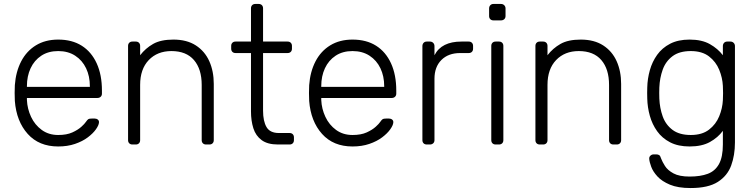

<svg xmlns="http://www.w3.org/2000/svg" viewBox="-20 -730 3815 970"><path d="M274 10Q177 10 120 -53.5Q63 -117 55 -220Q54 -235 54 -260Q54 -285 55 -300Q60 -368 87 -420Q114 -472 161.5 -501Q209 -530 274 -530Q344 -530 393 -499Q442 -468 468.5 -410Q495 -352 495 -272V-257Q495 -247 488.5 -241Q482 -235 472 -235H116Q116 -235 116 -231Q116 -227 116 -225Q118 -180 137 -139.5Q156 -99 191 -73.5Q226 -48 274 -48Q317 -48 345.5 -61Q374 -74 391 -89.5Q408 -105 413 -113Q422 -126 427 -128.5Q432 -131 443 -131H459Q468 -131 474.5 -125.5Q481 -120 480 -111Q479 -97 464.5 -76.5Q450 -56 423.5 -36Q397 -16 359 -3Q321 10 274 10ZM116 -291H434V-295Q434 -345 415 -385Q396 -425 360 -448.5Q324 -472 274 -472Q224 -472 188.5 -448.5Q153 -425 134.5 -385Q116 -345 116 -295Z M649 0Q639 0 633 -6Q627 -12 627 -22V-498Q627 -508 633 -514Q639 -520 649 -520H666Q676 -520 682 -514Q688 -508 688 -498V-451Q715 -486 753.5 -508Q792 -530 856 -530Q924 -530 969.5 -500.5Q1015 -471 1037.5 -420.5Q1060 -370 1060 -306V-22Q1060 -12 1054 -6Q1048 0 1038 0H1021Q1011 0 1005 -6Q999 -12 999 -22V-301Q999 -381 960 -426.5Q921 -472 846 -472Q775 -472 731.5 -426.5Q688 -381 688 -301V-22Q688 -12 682 -6Q676 0 666 0Z M1384 0Q1332 0 1302 -22Q1272 -44 1260 -82Q1248 -120 1248 -167V-462H1170Q1160 -462 1154 -468Q1148 -474 1148 -484V-498Q1148 -508 1154 -514Q1160 -520 1170 -520H1248V-688Q1248 -698 1254 -704Q1260 -710 1270 -710H1287Q1297 -710 1303 -704Q1309 -698 1309 -688V-520H1433Q1443 -520 1449 -514Q1455 -508 1455 -498V-484Q1455 -474 1449 -468Q1443 -462 1433 -462H1309V-171Q1309 -118 1326.5 -88Q1344 -58 1389 -58H1443Q1453 -58 1459 -52Q1465 -46 1465 -36V-22Q1465 -12 1459 -6Q1453 0 1443 0Z M1761 10Q1664 10 1607 -53.5Q1550 -117 1542 -220Q1541 -235 1541 -260Q1541 -285 1542 -300Q1547 -368 1574 -420Q1601 -472 1648.5 -501Q1696 -530 1761 -530Q1831 -530 1880 -499Q1929 -468 1955.5 -410Q1982 -352 1982 -272V-257Q1982 -247 1975.5 -241Q1969 -235 1959 -235H1603Q1603 -235 1603 -231Q1603 -227 1603 -225Q1605 -180 1624 -139.5Q1643 -99 1678 -73.5Q1713 -48 1761 -48Q1804 -48 1832.5 -61Q1861 -74 1878 -89.5Q1895 -105 1900 -113Q1909 -126 1914 -128.5Q1919 -131 1930 -131H1946Q1955 -131 1961.5 -125.5Q1968 -120 1967 -111Q1966 -97 1951.5 -76.5Q1937 -56 1910.5 -36Q1884 -16 1846 -3Q1808 10 1761 10ZM1603 -291H1921V-295Q1921 -345 1902 -385Q1883 -425 1847 -448.5Q1811 -472 1761 -472Q1711 -472 1675.5 -448.5Q1640 -425 1621.5 -385Q1603 -345 1603 -295Z M2136 0Q2126 0 2120 -6Q2114 -12 2114 -22V-497Q2114 -507 2120 -513.5Q2126 -520 2136 -520H2152Q2162 -520 2168.5 -513.5Q2175 -507 2175 -497V-451Q2193 -486 2227 -503Q2261 -520 2311 -520H2348Q2358 -520 2364 -514Q2370 -508 2370 -498V-484Q2370 -474 2364 -468Q2358 -462 2348 -462H2305Q2245 -462 2210 -427Q2175 -392 2175 -332V-22Q2175 -12 2168.5 -6Q2162 0 2152 0Z M2484 0Q2474 0 2468 -6Q2462 -12 2462 -22V-498Q2462 -508 2468 -514Q2474 -520 2484 -520H2501Q2511 -520 2517 -514Q2523 -508 2523 -498V-22Q2523 -12 2517 -6Q2511 0 2501 0ZM2473 -627Q2463 -627 2457 -633Q2451 -639 2451 -649V-687Q2451 -697 2457 -703.5Q2463 -710 2473 -710H2511Q2521 -710 2527.5 -703.5Q2534 -697 2534 -687V-649Q2534 -639 2527.5 -633Q2521 -627 2511 -627Z M2707 0Q2697 0 2691 -6Q2685 -12 2685 -22V-498Q2685 -508 2691 -514Q2697 -520 2707 -520H2724Q2734 -520 2740 -514Q2746 -508 2746 -498V-451Q2773 -486 2811.5 -508Q2850 -530 2914 -530Q2982 -530 3027.5 -500.5Q3073 -471 3095.5 -420.5Q3118 -370 3118 -306V-22Q3118 -12 3112 -6Q3106 0 3096 0H3079Q3069 0 3063 -6Q3057 -12 3057 -22V-301Q3057 -381 3018 -426.5Q2979 -472 2904 -472Q2833 -472 2789.5 -426.5Q2746 -381 2746 -301V-22Q2746 -12 2740 -6Q2734 0 2724 0Z M3469 220Q3405 220 3364.5 203Q3324 186 3301.5 161.5Q3279 137 3270 112.5Q3261 88 3260 73Q3259 63 3266 56.5Q3273 50 3282 50H3296Q3304 50 3310 53.5Q3316 57 3320 71Q3326 87 3339.5 108.5Q3353 130 3382.5 146Q3412 162 3464 162Q3519 162 3556 148Q3593 134 3612.5 98.5Q3632 63 3632 0V-69Q3607 -35 3566.5 -12.5Q3526 10 3464 10Q3406 10 3365.5 -11Q3325 -32 3300 -67Q3275 -102 3263 -145Q3251 -188 3250 -232Q3249 -260 3250 -288Q3251 -332 3263 -375Q3275 -418 3300 -453Q3325 -488 3365.5 -509Q3406 -530 3464 -530Q3526 -530 3566.5 -507Q3607 -484 3632 -451V-497Q3632 -507 3638 -513.5Q3644 -520 3654 -520H3670Q3680 -520 3686.5 -513.5Q3693 -507 3693 -497V-10Q3693 54 3674 106Q3655 158 3606.5 189Q3558 220 3469 220ZM3470 -48Q3527 -48 3562 -75Q3597 -102 3613.5 -142.5Q3630 -183 3632 -224Q3633 -239 3633 -260Q3633 -281 3632 -296Q3630 -337 3613.5 -377.5Q3597 -418 3562 -445Q3527 -472 3470 -472Q3412 -472 3377.5 -446Q3343 -420 3328 -378Q3313 -336 3311 -288Q3310 -260 3311 -232Q3313 -184 3328 -142Q3343 -100 3377.5 -74Q3412 -48 3470 -48Z"/></svg>

Font: Rubik Light Light
Style: Regular
Weight: 300
Version: Version 2.101